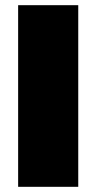

<svg xmlns="http://www.w3.org/2000/svg" viewBox="-20 -721 372 741"><path d="M50 -701H282V0H50Z"/></svg>

Font: MontserratBlack
Style: Regular
Weight: 900
Designer: Julieta Ulanovsky
Foundry: Julieta Ulanovsky
Version: Version 4.000